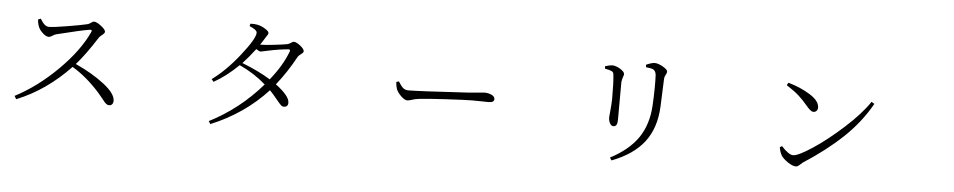

<svg xmlns="http://www.w3.org/2000/svg" viewBox="-44 -1125 7587 1527"><g transform="rotate(5 3750.0 -361.5)"><path d="M218.8 -663.1 240.2 -671.9Q241.2 -670.9 248.5 -659.7Q255.9 -648.4 258.3 -645Q260.7 -641.6 268.1 -633.3Q275.4 -625 280.3 -622.1Q285.2 -619.1 293 -615.7Q300.8 -612.3 308.6 -612.3Q346.7 -612.3 457.5 -630.9Q568.4 -649.4 616.2 -661.1Q627 -664.1 641.6 -674.8Q656.2 -685.5 663.1 -685.5Q685.5 -685.5 721.7 -657.2Q757.8 -628.9 757.8 -612.3Q757.8 -601.6 738.8 -586.4Q719.7 -571.3 714.8 -564.5Q620.1 -416 548.8 -336.9Q682.6 -276.4 778.3 -202.6Q874 -128.9 874 -70.3Q874 -54.7 865.2 -43.9Q856.4 -33.2 839.8 -33.2Q830.1 -33.2 820.3 -40Q810.5 -46.9 803.2 -55.7Q795.9 -64.5 778.8 -85.9Q761.7 -107.4 746.1 -125Q638.7 -245.1 525.4 -311.5Q334 -110.4 100.6 -16.6L85.9 -42Q262.7 -133.8 421.9 -292Q581.1 -450.2 650.4 -603.5Q654.3 -612.3 650.4 -615.7Q646.5 -619.1 637.7 -618.2Q571.3 -608.4 373 -558.6Q358.4 -554.7 342.8 -543.9Q327.1 -533.2 314.5 -533.2Q293.9 -533.2 268.6 -556.2Q243.2 -579.1 233.4 -601.6Q221.7 -626 218.8 -663.1Z M2235.4 -585Q2241.2 -600.6 2223.6 -600.6Q2145.5 -593.8 2060.5 -575.2Q2008.8 -563.5 2005.9 -563.5Q1992.2 -563.5 1968.8 -580.1Q1914.1 -508.8 1868.2 -460Q2005.9 -406.2 2095.7 -349.6Q2193.4 -470.7 2235.4 -585ZM1996.1 -618.2H2005.9Q2039.1 -618.2 2112.3 -627Q2185.5 -635.7 2210 -640.6Q2224.6 -643.6 2238.8 -653.8Q2252.9 -664.1 2260.7 -664.1Q2281.2 -664.1 2313.5 -638.7Q2345.7 -613.3 2345.7 -594.7Q2345.7 -585 2325.7 -570.8Q2305.7 -556.6 2299.8 -543.9Q2233.4 -421.9 2148.4 -314.5Q2259.8 -230.5 2259.8 -178.7Q2260.7 -162.1 2252 -152.3Q2243.2 -142.6 2226.6 -142.6Q2213.9 -142.6 2201.7 -153.8Q2189.5 -165 2161.6 -199.7Q2133.8 -234.4 2105.5 -263.7Q1921.9 -63.5 1656.2 45.9L1641.6 23.4Q1879.9 -97.7 2059.6 -305.7Q1967.8 -386.7 1848.6 -441.4Q1752 -346.7 1652.3 -291L1635.7 -311.5Q1745.1 -390.6 1852.5 -526.9Q1960 -663.1 1960 -710Q1960 -732.4 1899.4 -757.8L1904.3 -777.3Q1937.5 -779.3 1963.9 -773.4Q1994.1 -766.6 2023.9 -748Q2053.7 -729.5 2053.7 -715.8Q2053.7 -709 2049.8 -702.1Q2045.9 -695.3 2038.1 -684.6Q2030.3 -673.8 2025.4 -664.1Q2013.7 -644.5 1996.1 -618.2Z M3100.6 -417 3121.1 -422.9Q3122.1 -420.9 3127.9 -412.1Q3133.8 -403.3 3135.7 -400.9Q3137.7 -398.4 3142.6 -391.1Q3147.5 -383.8 3149.9 -381.8Q3152.3 -379.9 3157.7 -374.5Q3163.1 -369.1 3167 -367.2Q3170.9 -365.2 3176.8 -362.8Q3182.6 -360.4 3188.5 -359.4Q3194.3 -358.4 3201.2 -358.4Q3240.2 -358.4 3349.1 -363.8Q3458 -369.1 3565.9 -376Q3673.8 -382.8 3685.5 -382.8Q3718.8 -384.8 3755.9 -389.2Q3793 -393.6 3806.6 -393.6Q3837.9 -393.6 3863.8 -381.3Q3889.6 -369.1 3889.6 -349.6Q3889.6 -321.3 3845.7 -321.3Q3831.1 -321.3 3789.6 -322.3Q3748 -323.2 3714.8 -323.2Q3665 -323.2 3507.8 -314.5Q3350.6 -305.7 3295.9 -298.8Q3265.6 -295.9 3239.3 -287.1Q3212.9 -278.3 3199.2 -278.3Q3178.7 -278.3 3149.9 -306.2Q3121.1 -334 3110.4 -361.3Q3102.5 -382.8 3100.6 -417Z M5210.9 -405.3Q5203.1 -232.4 5116.7 -120.6Q5030.3 -8.8 4859.4 55.7L4845.7 34.2Q4993.2 -43 5065.9 -148.9Q5138.7 -254.9 5147.5 -408.2Q5155.3 -560.5 5150.4 -653.3Q5146.5 -683.6 5127.9 -694.3Q5114.3 -702.1 5068.4 -707L5067.4 -726.6Q5112.3 -746.1 5134.8 -746.1Q5163.1 -746.1 5201.2 -724.1Q5239.3 -702.1 5239.3 -685.5Q5239.3 -675.8 5230 -660.2Q5220.7 -644.5 5219.7 -627Q5215.8 -502.9 5210.9 -405.3ZM4795.9 -653.3Q4781.2 -660.2 4744.1 -667V-686.5Q4783.2 -698.2 4800.8 -698.2Q4829.1 -698.2 4864.3 -676.8Q4899.4 -655.3 4899.4 -636.7Q4899.4 -628.9 4892.6 -610.4Q4885.7 -591.8 4883.8 -571.3Q4882.8 -556.6 4882.8 -266.6Q4882.8 -216.8 4850.6 -216.8Q4834 -216.8 4822.8 -236.8Q4811.5 -256.8 4811.5 -285.2Q4811.5 -293.9 4816.4 -339.8Q4821.3 -385.7 4822.3 -432.6Q4822.3 -558.6 4816.4 -614.3Q4815.4 -627.9 4814 -634.3Q4812.5 -640.6 4808.1 -645.5Q4803.7 -650.4 4795.9 -653.3Z M6196.3 -662.1 6208 -682.6Q6307.6 -654.3 6383.8 -606.4Q6460 -558.6 6460 -505.9Q6460 -489.3 6450.2 -479Q6440.4 -468.8 6424.8 -468.8Q6405.3 -468.8 6370.1 -510.7Q6332 -556.6 6295.9 -588.9Q6259.8 -621.1 6196.3 -662.1ZM6294.9 -111.3Q6334 -111.3 6445.8 -184.6Q6557.6 -257.8 6685.5 -373.5Q6813.5 -489.3 6879.9 -588.9L6903.3 -574.2Q6818.4 -422.9 6686.5 -298.3Q6554.7 -173.8 6377.9 -60.5Q6373 -57.6 6355.5 -41Q6337.9 -24.4 6325.2 -24.4Q6297.9 -24.4 6259.8 -50.3Q6221.7 -76.2 6206.1 -100.6Q6189.5 -128.9 6184.6 -166L6201.2 -175.8Q6259.8 -111.3 6294.9 -111.3Z"/></g></svg>

Font: Bpmf Zihi Serif Regular
Style: Regular
Weight: 400
Foundry: But Ko
Version: Version 1.320